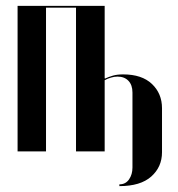

<svg xmlns="http://www.w3.org/2000/svg" viewBox="-20 -515 606 653"><path d="M39.8 -495V0H136.5V-489H238.5V0H336V-242.2Q345.8 -247.8 357.5 -251.1Q369.2 -254.5 379.5 -254.5Q403.2 -254.5 416.9 -240.1Q430.5 -225.8 430.5 -200.2V54.8Q430.5 78.2 418.9 95.1Q407.2 112 386 112V118Q457.8 118 494.4 85.4Q531 52.8 531 2.8V-147Q531 -196.8 496.8 -229.4Q462.5 -262 398.8 -262Q378.5 -262 364 -257.8Q349.5 -253.5 337.2 -247.8L336 -248.8V-278.8V-495Z"/></svg>

Font: Moniqa Black
Style: Regular
Weight: 900
Designer: Rajesh Rajput
Foundry: Rajesh Rajput
Version: Version 1.000